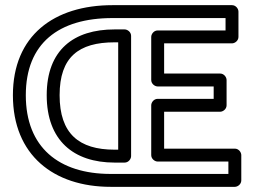

<svg xmlns="http://www.w3.org/2000/svg" viewBox="-20 -699 986 744"><path d="M80 -330C80 -531 207 -629 416 -629H854V-581H591C576 -581 566 -567 566 -556V-389C566 -374 580 -364 591 -364H808V-316H591C576 -316 566 -302 566 -291V-98C566 -83 580 -73 591 -73H865V-25H409C208 -25 80 -128 80 -330ZM30 -330C30 -98 188 25 409 25H890C901 25 915 15 915 0V-98C915 -109 905 -123 890 -123H616V-266H833C844 -266 858 -276 858 -291V-389C858 -400 848 -414 833 -414H616V-531H879C890 -531 904 -541 904 -556V-654C904 -665 894 -679 879 -679H416C189 -679 30 -561 30 -330ZM161 -330C161 -155 265 -69 424 -69H463C478 -69 488 -83 488 -94V-560C488 -575 474 -585 463 -585H424C266 -585 161 -506 161 -330ZM211 -330C211 -478 285 -535 424 -535H438V-119H424C286 -119 211 -181 211 -330Z"/></svg>

Font: Falling Sky
Style: ExtOu
Weight: 400
Designer: Paul D. Hunt
Foundry: Adobe Systems Incorporated
Version: Version 1.02